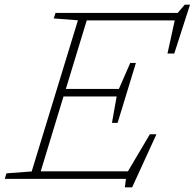

<svg xmlns="http://www.w3.org/2000/svg" viewBox="-48 -762 829 818"><path d="M484 36 488.5 0H-27.5L-20.5 -23.5L87 -31.5L284 -675.5L181 -683.5L188.5 -707H709L739 -742H761.5L694.5 -534H665.5L696.5 -675H321.5L232.5 -383H458.5L507 -494H531L492 -366L453 -238.5H429L449 -351H222.5L125.5 -32H497L590.5 -190H618.5L515 36Z"/></svg>

Font: Newsreader Caption ExtraLight
Style: Italic
Weight: 275
Italic angle: -17°
Designer: Hugues Gentile
Foundry: Production Type
Version: Version 1.001